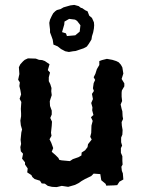

<svg xmlns="http://www.w3.org/2000/svg" viewBox="-20 -748 584 783"><path d="M211 15 192 14 175 10 163 1 150 0 143 -11 121 -18 112 -26 108 -34 91 -45 93 -61 82 -77V-86L70 -101L74 -121L65 -131L63 -148L66 -161L64 -178L67 -208L70 -220L65 -237L63 -256L66 -274V-286L65 -304L66 -319L67 -332L60 -345L66 -363L63 -381L59 -397L61 -412L54 -423L59 -446L57 -474L63 -486L74 -498L81 -504L94 -510L126 -509L139 -504L152 -503L163 -499L182 -486L175 -462L184 -452L179 -433V-417L185 -405L190 -389L189 -376L191 -360L186 -345L183 -335L184 -316L191 -297V-281L185 -267L192 -252L191 -235L188 -207L190 -194L182 -180L189 -166L197 -144L191 -129L207 -115L218 -104L222 -96L232 -94L265 -91L277 -99L300 -107L312 -114L313 -126L327 -135L337 -148L339 -160L354 -179L348 -190L352 -206L353 -236L358 -255L351 -270L361 -279L356 -298L357 -310L352 -328L359 -344L355 -365L363 -377L359 -388L362 -409L368 -422L362 -433L369 -447L375 -466L385 -483V-499L396 -503L416 -508L438 -504L454 -499L464 -494L473 -484L479 -473L483 -448L476 -426L487 -408V-396L477 -379L476 -370V-354L478 -336L472 -322L476 -304L479 -294L480 -274L482 -263L476 -250L477 -235L480 -218L479 -199L474 -187V-168L478 -154L473 -144V-125L479 -111V-92L480 -77L475 -68L477 -51L481 -41L483 -16L467 -7L458 7L444 8L413 9L411 2L393 -13L389 -38L362 -40L352 -30L327 -18L313 -10L300 -1L286 6L272 10L258 14L232 10ZM261 -536 246 -539 229 -548 215 -559 198 -566 195 -586 190 -600 184 -616V-627L182 -644L181 -655L184 -668L191 -683L197 -694L205 -702L212 -707L227 -711L239 -718L253 -722L267 -726L283 -728L301 -723L310 -716L315 -715L328 -706L337 -702L344 -684L355 -675L363 -657L364 -645L363 -632L360 -616L355 -600L353 -587L342 -569L334 -558L321 -551L303 -545L288 -540L278 -539ZM253 -601 287 -604 293 -609 305 -619 308 -645 295 -662 286 -668 262 -671 243 -660 242 -648 233 -617 249 -612Z"/></svg>

Font: Winky Rough Medium
Style: Regular
Weight: 500
Designer: Simon Atzbach
Foundry: typofactur
Version: Version 1.206; ttfautohint (v1.8.4.7-5d5b)